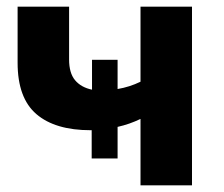

<svg xmlns="http://www.w3.org/2000/svg" viewBox="-20 -558 674 578"><path d="M256 -81V-166Q254 -166 253 -166Q146 -166 89.5 -214.5Q33 -263 33 -369V-538H188V-379Q188 -338 206 -316.5Q224 -295 257 -288V-378H334V-290Q370 -296 403 -312V-538H558V0H403V-200Q370 -184 334 -176V-81Z"/></svg>

Font: Montserrat
Style: Bold
Weight: 700
Designer: Julieta Ulanovsky
Foundry: Julieta Ulanovsky
Version: Version 9.000; ttfautohint (v1.8.4.7-5d5b)